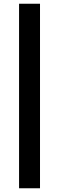

<svg xmlns="http://www.w3.org/2000/svg" viewBox="-20 -810 326 1027"><path d="M82 197H194V-790H82Z"/></svg>

Font: Repo DemiBold
Style: Regular
Weight: 600
Designer: Stefan Peev
Foundry: Context Ltd
Version: Version 1.502